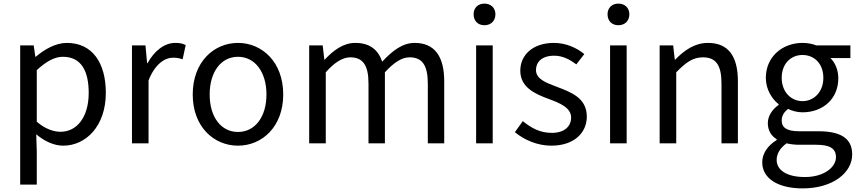

<svg xmlns="http://www.w3.org/2000/svg" viewBox="-20 -795 4761 1065"><path d="M92 229H184V45L181 -50C230 -9 282 13 331 13C455 13 567 -94 567 -280C567 -448 491 -557 351 -557C288 -557 227 -521 178 -480H176L167 -543H92ZM316 -64C280 -64 232 -78 184 -120V-406C236 -454 283 -480 328 -480C432 -480 472 -400 472 -279C472 -145 406 -64 316 -64Z M712 0H804V-349C840 -441 895 -475 940 -475C963 -475 975 -472 993 -466L1010 -545C993 -554 976 -557 952 -557C892 -557 836 -513 798 -444H796L787 -543H712Z M1300 13C1433 13 1551 -91 1551 -271C1551 -452 1433 -557 1300 -557C1167 -557 1049 -452 1049 -271C1049 -91 1167 13 1300 13ZM1300 -63C1206 -63 1143 -146 1143 -271C1143 -396 1206 -480 1300 -480C1394 -480 1458 -396 1458 -271C1458 -146 1394 -63 1300 -63Z M1695 0H1787V-394C1836 -450 1882 -477 1923 -477C1992 -477 2024 -434 2024 -332V0H2115V-394C2166 -450 2210 -477 2252 -477C2321 -477 2353 -434 2353 -332V0H2444V-344C2444 -482 2391 -557 2280 -557C2213 -557 2157 -514 2100 -453C2078 -517 2034 -557 1950 -557C1885 -557 1829 -516 1781 -464H1779L1770 -543H1695Z M2621 0H2713V-543H2621ZM2667 -655C2703 -655 2728 -679 2728 -716C2728 -751 2703 -775 2667 -775C2631 -775 2607 -751 2607 -716C2607 -679 2631 -655 2667 -655Z M3038 13C3166 13 3235 -60 3235 -148C3235 -251 3149 -283 3070 -313C3009 -336 2953 -356 2953 -407C2953 -450 2985 -486 3054 -486C3102 -486 3140 -465 3177 -438L3221 -495C3180 -529 3120 -557 3053 -557C2934 -557 2866 -489 2866 -403C2866 -310 2948 -274 3024 -246C3084 -224 3148 -198 3148 -143C3148 -96 3113 -58 3041 -58C2976 -58 2928 -84 2880 -123L2836 -62C2887 -19 2961 13 3038 13Z M3364 0H3456V-543H3364ZM3410 -655C3446 -655 3471 -679 3471 -716C3471 -751 3446 -775 3410 -775C3374 -775 3350 -751 3350 -716C3350 -679 3374 -655 3410 -655Z M3639 0H3731V-394C3785 -449 3823 -477 3879 -477C3951 -477 3982 -434 3982 -332V0H4073V-344C4073 -482 4021 -557 3907 -557C3833 -557 3776 -516 3725 -464H3723L3714 -543H3639Z M4432 250C4600 250 4707 163 4707 62C4707 -28 4643 -67 4518 -67H4411C4338 -67 4316 -92 4316 -126C4316 -156 4331 -174 4351 -191C4375 -179 4405 -172 4431 -172C4543 -172 4630 -245 4630 -361C4630 -408 4612 -448 4586 -473H4697V-543H4508C4489 -551 4462 -557 4431 -557C4322 -557 4228 -482 4228 -363C4228 -298 4263 -245 4299 -217V-213C4270 -193 4239 -157 4239 -112C4239 -69 4260 -40 4288 -23V-18C4237 13 4208 58 4208 105C4208 198 4300 250 4432 250ZM4431 -234C4369 -234 4316 -284 4316 -363C4316 -443 4368 -490 4431 -490C4496 -490 4547 -443 4547 -363C4547 -284 4494 -234 4431 -234ZM4445 187C4346 187 4288 150 4288 92C4288 61 4304 28 4343 0C4367 6 4393 8 4413 8H4507C4579 8 4617 26 4617 77C4617 133 4550 187 4445 187Z"/></svg>

Font: Noto Sans KR
Style: Regular
Weight: 400
Designer: Ryoko NISHIZUKA 西塚涼子 (kana, bopomofo & ideographs); Paul D. Hunt (Latin, Greek & Cyrillic); Sandoll Communications 산돌커뮤니
Foundry: Adobe
Version: Version 2.004;hotconv 1.0.118;makeotfexe 2.5.65603